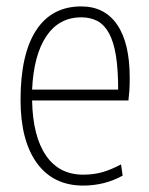

<svg xmlns="http://www.w3.org/2000/svg" viewBox="-20 -569 464 598"><path d="M239 9Q146 9 95 -61Q44 -131 44 -258Q44 -400 92.5 -474.5Q141 -549 233 -549Q306 -549 345 -492Q384 -435 384 -327Q384 -303 383 -287.5Q382 -272 380 -256H80Q82 -145 123 -85Q164 -25 239 -25Q271 -25 298 -32.5Q325 -40 357 -57L362 -22Q306 9 239 9ZM233 -515Q164 -515 124.5 -456.5Q85 -398 80 -290H348Q348 -353 341 -396Q334 -439 319.5 -465.5Q305 -492 283.5 -503.5Q262 -515 233 -515Z"/></svg>

Font: Encode Sans Compressed
Style: Thin
Weight: 100
Designer: Pablo Impallari, Andres Torresi
Foundry: Pablo Impallari, Andres Torresi
Version: Version 1.000; ttfautohint (v1.00) -l 8 -r 50 -G 200 -x 14 -